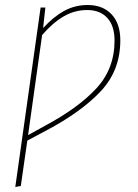

<svg xmlns="http://www.w3.org/2000/svg" viewBox="-20 -549 549 766"><path d="M460 -388Q460 -268 382 -185Q304 -102 164 -28L89 12L63 193L41 197L142 -519H161L152 -437Q193 -482 236 -505.5Q279 -529 330 -529Q390 -529 425 -492Q460 -455 460 -388ZM437 -387Q437 -446 408 -477.5Q379 -509 328 -509Q277 -509 233 -483Q189 -457 148 -409L92 -10L159 -47Q292 -118 364.5 -196.5Q437 -275 437 -387Z"/></svg>

Font: Fira Sans Condensed Thin
Style: Italic
Weight: 250
Width: 3
Italic angle: -8°
Designer: Carrois Corporate & Edenspiekermann AG
Foundry: Carrois Corporate GbR & Edenspiekermann AG
Version: Version 4.203